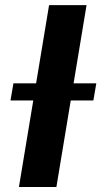

<svg xmlns="http://www.w3.org/2000/svg" viewBox="-20 -748 405 768"><path d="M326.2 -727.5 205.6 0H55.7L176.3 -727.5ZM22 -346.2 33.7 -414.6H365.2L353.5 -346.2Z"/></svg>

Font: Inter 28pt
Style: Bold Italic
Weight: 700
Italic angle: -9.3988°
Designer: Rasmus Andersson
Foundry: rsms
Version: Version 4.001;git-66647c0bb